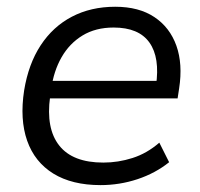

<svg xmlns="http://www.w3.org/2000/svg" viewBox="-20 -531 584 560"><path d="M273.3 8.9Q190.2 8.9 135.6 -24.7Q81.1 -58.4 59.2 -120.6Q37.4 -182.8 50.4 -267.3Q62.9 -344.3 98.6 -398.8Q134.3 -453.3 189.7 -482.3Q245.1 -511.3 316 -511.3Q385.3 -511.3 430.4 -481.1Q475.5 -451 494.5 -397.6Q513.4 -344.2 502.5 -273.4L498 -244H108.7L116.6 -295.2H452.9L434.9 -280.8Q447 -362.9 415.9 -406.8Q384.8 -450.7 311.5 -450.7Q258.9 -450.7 220.7 -427.5Q182.6 -404.3 159.5 -363.9Q136.5 -323.5 129.5 -271.9L126.1 -248.5Q113.5 -156.2 152.8 -106.5Q192 -56.8 281.4 -56.8Q324.6 -56.8 366.6 -70.2Q408.6 -83.6 444.7 -114.9L473.3 -57.9Q433.3 -25.8 381.1 -8.4Q328.8 8.9 273.3 8.9Z"/></svg>

Font: Mulish ExtraLight
Style: Italic
Weight: 200
Italic angle: -9°
Designer: Vernon Adams
Foundry: Vernon Adams
Version: Version 3.603